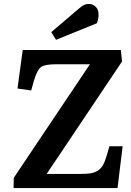

<svg xmlns="http://www.w3.org/2000/svg" viewBox="-20 -954 663 974"><path d="M379.9 -910.2Q396 -923.8 406.5 -929Q417 -934.1 430.2 -934.1Q451.2 -934.1 465.6 -919.7Q480 -905.3 480 -879.9Q480 -857.4 471.2 -835.9L264.2 -752L240.2 -791ZM599.1 -642.1 216.8 -71.8H392.1Q422.4 -71.8 440.7 -75Q459 -78.1 475.3 -87.9Q491.7 -97.7 502.4 -116.7Q513.2 -135.7 522 -167L535.2 -211.9H602.1L576.2 0H48.8L49.8 -51.8L436 -627.9H262.2Q207.5 -627.9 188 -613.8Q168.5 -599.6 152.8 -546.9L138.2 -495.1L68.8 -504.9L95.2 -700.2H592.8Z"/></svg>

Font: Literata Book
Style: Bold Italic
Weight: 700
Italic angle: -3°
Designer: Latin by Veronika Burian and Jose Scaglione. Greek by Irene Vlachou. Cyrillic by Vera Evstafieva
Foundry: TypeTogether
Version: Version 1.003;PS 001.003;hotconv 1.0.88;makeotf.lib2.5.64775